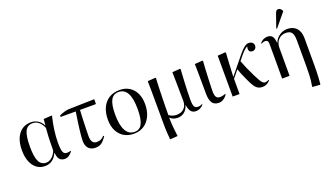

<svg xmlns="http://www.w3.org/2000/svg" viewBox="-86 -1408 3857 2254"><g transform="rotate(-20 1842.5 -280.5)"><path d="M248 14Q189 14 145 -19Q101 -52 77.5 -112Q54 -172 54 -253Q54 -381 110.5 -454Q167 -527 266 -527Q313 -527 352.5 -501.5Q392 -476 411 -434H413L420 -511L520 -518L525 -513Q505 -434 493.5 -351Q482 -268 482 -194Q482 -136 487.5 -103.5Q493 -71 507 -58Q521 -45 546 -45Q569 -45 588 -53L592 -46Q550 14 495 14Q410 14 405 -94H402Q351 14 248 14ZM277 -19Q313 -19 347.5 -49.5Q382 -80 398 -126Q398 -208 401 -281Q404 -354 409 -406Q388 -456 354.5 -483Q321 -510 280 -510Q214 -510 185.5 -452.5Q157 -395 157 -261Q157 -133 185 -76Q213 -19 277 -19Z M878 14Q823 14 792.5 -19Q762 -52 762 -111Q762 -156 773 -247.5Q784 -339 804 -466H614L616 -485Q647 -500 681 -509.5Q715 -519 735 -519L1057 -527V-471L1050 -466H857Q855 -432 853 -386.5Q851 -341 849.5 -293.5Q848 -246 847 -206Q846 -166 846 -142Q846 -44 916 -44Q945 -44 966 -53.5Q987 -63 1009 -87L1019 -80Q983 -26 953 -6Q923 14 878 14Z M1358 14Q1287 14 1234.5 -18Q1182 -50 1153.5 -108Q1125 -166 1125 -245Q1125 -332 1155 -395.5Q1185 -459 1240.5 -493Q1296 -527 1372 -527Q1441 -527 1492 -495.5Q1543 -464 1571 -406.5Q1599 -349 1599 -270Q1599 -184 1569 -120Q1539 -56 1485 -21Q1431 14 1358 14ZM1374 -4Q1438 -4 1467.5 -62.5Q1497 -121 1497 -245Q1497 -509 1353 -509Q1287 -509 1256.5 -452.5Q1226 -396 1226 -274Q1226 -141 1263.5 -72.5Q1301 -4 1374 -4Z M1739 221 1733 216Q1729 165 1726.5 132Q1724 99 1723.5 68Q1723 37 1723 -7Q1723 -36 1723 -83Q1723 -130 1722.5 -185.5Q1722 -241 1722 -296.5Q1722 -352 1721.5 -399Q1721 -446 1720.5 -476.5Q1720 -507 1720 -511L1817 -518L1823 -513Q1820 -462 1818 -401Q1816 -340 1814.5 -276.5Q1813 -213 1812 -155.5Q1811 -98 1811 -55Q1827 -41 1853 -32Q1879 -23 1904 -23Q1964 -23 1998.5 -57.5Q2033 -92 2033 -151Q2033 -159 2032.5 -186.5Q2032 -214 2031.5 -252Q2031 -290 2030.5 -331.5Q2030 -373 2029.5 -411Q2029 -449 2028.5 -476Q2028 -503 2028 -511L2125 -518L2131 -513Q2126 -438 2122.5 -366Q2119 -294 2117 -235Q2115 -176 2115 -138Q2115 -73 2128 -49.5Q2141 -26 2176 -26Q2199 -26 2225 -40L2230 -33Q2189 14 2133 14Q2095 14 2073 -12Q2051 -38 2042 -93H2039Q2025 -43 1989.5 -14.5Q1954 14 1905 14Q1878 14 1852.5 4.5Q1827 -5 1812 -21H1810Q1810 28 1815.5 93Q1821 158 1829 214Z M2422 14Q2364 14 2338 -23.5Q2312 -61 2312 -143Q2312 -188 2311.5 -244Q2311 -300 2310.5 -355Q2310 -410 2309.5 -452Q2309 -494 2308 -511L2405 -518L2411 -513Q2408 -474 2405 -420Q2402 -366 2399.5 -309.5Q2397 -253 2395.5 -205.5Q2394 -158 2394 -134Q2394 -88 2408.5 -66.5Q2423 -45 2454 -45Q2471 -45 2490.5 -49.5Q2510 -54 2521 -60L2526 -53Q2507 -22 2478.5 -4Q2450 14 2422 14Z M2967 14Q2924 14 2897.5 -6.5Q2871 -27 2843 -81Q2828 -111 2811 -147.5Q2794 -184 2779.5 -219.5Q2765 -255 2756 -282L2681 -190V0H2595L2594 -511L2691 -518L2697 -513Q2693 -438 2688 -360Q2683 -282 2681 -214L2860 -434Q2901 -484 2930 -505.5Q2959 -527 2984 -527Q3013 -527 3030 -512Q3047 -497 3047 -473Q3047 -451 3033 -436Q3019 -421 2996 -421Q2968 -421 2957.5 -441Q2947 -461 2957 -495Q2947 -494 2921.5 -471.5Q2896 -449 2871 -418L2823 -359Q2841 -310 2863.5 -258.5Q2886 -207 2914 -151Q2938 -102 2954.5 -74.5Q2971 -47 2984.5 -36.5Q2998 -26 3013 -26Q3021 -26 3034 -30Q3047 -34 3057 -40L3062 -33Q3020 14 2967 14Z M3605 221 3511 214Q3519 168 3522.5 133.5Q3526 99 3527.5 62Q3529 25 3529 -26V-361Q3529 -432 3507.5 -460.5Q3486 -489 3433 -489Q3378 -489 3342 -450Q3306 -411 3306 -350V0H3213V-433Q3213 -482 3174 -482Q3153 -482 3127 -468L3122 -475Q3163 -522 3217 -522Q3258 -522 3277.5 -496.5Q3297 -471 3301 -415H3304Q3324 -466 3368.5 -496.5Q3413 -527 3466 -527Q3540 -527 3581 -482Q3622 -437 3622 -356V-7Q3622 30 3621 63.5Q3620 97 3618 133.5Q3616 170 3612 216ZM3358 -572 3349 -576 3406 -739Q3415 -765 3423.5 -773.5Q3432 -782 3448 -782Q3462 -782 3472.5 -773.5Q3483 -765 3495 -745V-738Z"/></g></svg>

Font: Display Regular
Style: Regular
Weight: 400
Designer: Latin by Veronika Burian and Jose Scaglione. Greek by Irene Vlachou. Cyrillic by Vera Evstafieva.
Foundry: TypeTogether
Version: Version 3.002